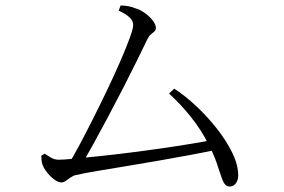

<svg xmlns="http://www.w3.org/2000/svg" viewBox="-20 -706 1040 702"><path d="M228 -102Q245 -128 268.5 -172Q292 -216 319 -269.5Q346 -323 372.5 -378.5Q399 -434 420.5 -483.5Q442 -533 454.5 -567.5Q467 -602 467 -615Q467 -630 453 -643Q439 -656 414 -667L421 -686Q436 -686 450.5 -683Q465 -680 474 -676Q492 -671 509.5 -658.5Q527 -646 538.5 -631Q550 -616 550 -604Q550 -596 544.5 -591Q539 -586 532 -580.5Q525 -575 520 -565Q505 -534 482 -487Q459 -440 431.5 -386.5Q404 -333 375.5 -279.5Q347 -226 321.5 -179.5Q296 -133 276 -102ZM204 -39Q196 -39 185.5 -45Q175 -51 165 -61Q155 -71 147.5 -81.5Q140 -92 136 -102Q133 -111 132 -119.5Q131 -128 131 -137L144 -144Q158 -134 169.5 -128Q181 -122 195 -122Q210 -122 248 -125.5Q286 -129 338.5 -134.5Q391 -140 451 -147.5Q511 -155 570 -163.5Q629 -172 680.5 -180.5Q732 -189 766 -196L774 -159Q732 -150 676 -139.5Q620 -129 559.5 -118.5Q499 -108 441.5 -98.5Q384 -89 336 -81Q288 -73 258 -66Q248 -64 238.5 -57.5Q229 -51 221 -45Q213 -39 204 -39ZM819 -24Q808 -24 801 -34Q794 -44 788 -63Q782 -82 772 -111Q762 -140 743 -177Q716 -231 678 -278.5Q640 -326 598 -364L617 -382Q657 -356 698 -317.5Q739 -279 773.5 -235Q808 -191 829.5 -147Q851 -103 851 -64Q851 -48 842.5 -36Q834 -24 819 -24Z"/></svg>

Font: Noto Serif JP ExtraLight Light
Style: Regular
Weight: 300
Version: Version 2.003-H1;hotconv 1.1.1;makeotfexe 2.6.0